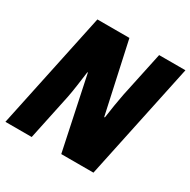

<svg xmlns="http://www.w3.org/2000/svg" viewBox="-160 -866 1010 1018"><g transform="rotate(30 345.5 -357.0)"><path d="M1 0H162L221 -279C230 -322 239 -394 246 -445H249L343 0H540L691 -714H530L471 -437C463 -398 453 -334 446 -284H442L348 -714H152Z"/></g></svg>

Font: Noto Sans Condensed Black
Style: Italic
Weight: 900
Width: 3
Italic angle: -12°
Designer: Monotype Design Team
Foundry: Monotype Imaging Inc.
Version: Version 2.013